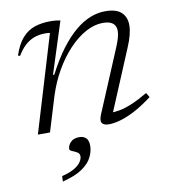

<svg xmlns="http://www.w3.org/2000/svg" viewBox="-82 -572 792 875"><g transform="rotate(-10 314.0 -134.5)"><path d="M46.5 -368 36.5 -370Q54 -422.5 79.2 -450.2Q104.5 -478 137 -488.5Q169.5 -499 208.5 -499Q216.5 -499 224.8 -498.5Q233 -498 241 -497Q249 -496 255 -494.5L178.5 -256H184.5Q219 -322.5 254 -369Q289 -415.5 324 -444.5Q359 -473.5 393.8 -487Q428.5 -500.5 462 -500.5Q514 -500.5 537.2 -478.5Q560.5 -456.5 560.5 -419Q560.5 -399.5 554.2 -374.5Q548 -349.5 534 -317L409.5 -20L400.5 -41Q421 -39.5 447 -44Q473 -48.5 506.2 -62.2Q539.5 -76 582 -101L594.5 -80Q547.5 -44.5 509.2 -25Q471 -5.5 441.8 2.2Q412.5 10 392 10Q366.5 10 359 -2.2Q351.5 -14.5 363.5 -42.5L484.5 -330.5Q494.5 -354.5 499.2 -372Q504 -389.5 504 -403Q504 -426 489 -438Q474 -450 443 -450Q404 -450 363.5 -428Q323 -406 285.5 -366.2Q248 -326.5 217.8 -273.8Q187.5 -221 168 -159L119.5 0H63.5L198 -446.5Q194 -448 188 -448.2Q182 -448.5 176 -448.5Q147.5 -448.5 124.2 -439.8Q101 -431 81.8 -413.2Q62.5 -395.5 46.5 -368ZM192.5 89.5Q192.5 74 206.2 59Q220 44 247 44Q266 44 277.8 55Q289.5 66 289.5 91Q289.5 116.5 276.5 143.2Q263.5 170 230.8 192.8Q198 215.5 138.5 230.5L139.5 205.5Q179 195.5 200 182.2Q221 169 229.2 155.2Q237.5 141.5 237.5 131Q237.5 117.5 226.2 111.2Q215 105 203.8 100.5Q192.5 96 192.5 89.5Z"/></g></svg>

Font: Newsreader 9pt Light
Style: Italic
Weight: 300
Italic angle: -17°
Designer: Hugues Gentile
Foundry: Production Type
Version: Version 1.003